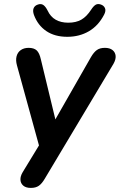

<svg xmlns="http://www.w3.org/2000/svg" viewBox="-20 -731 586 939"><path d="M131 188Q107 188 94 177Q81 166 80 148.5Q79 131 91 111L186 -45L178 7L63 -411Q56 -436 61 -455.5Q66 -475 81.5 -486Q97 -497 120 -497Q146 -497 159.5 -484.5Q173 -472 180 -440L260 -109H229L425 -452Q439 -476 454 -486.5Q469 -497 493 -497Q517 -497 530.5 -486Q544 -475 545.5 -457.5Q547 -440 535 -419L199 143Q185 167 170 177.5Q155 188 131 188ZM309 -551Q248 -551 206.5 -579Q165 -607 146 -658Q139 -678 144.5 -691Q150 -704 166 -709Q181 -714 192 -706.5Q203 -699 213 -679Q227 -649 252.5 -634.5Q278 -620 314 -620Q352 -620 378 -635Q404 -650 426 -684Q437 -701 447.5 -707.5Q458 -714 473 -709Q488 -704 493.5 -691Q499 -678 489 -659Q461 -605 414.5 -578Q368 -551 309 -551Z"/></svg>

Font: Nunito ExtraLight
Style: Italic
Weight: 200
Italic angle: -9°
Designer: Vernon Adams
Foundry: Vernon Adams
Version: Version 3.602